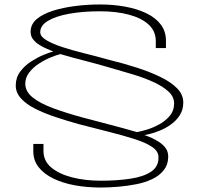

<svg xmlns="http://www.w3.org/2000/svg" viewBox="-20 -700 916 859"><path d="M430.5 139Q468 139 509 135.5Q550 132 589.8 124.2Q629.5 116.5 661.2 101.2Q693 86 712.2 62Q731.5 38 732.5 4.5Q733.5 -18.5 722.8 -34.8Q712 -51 695 -62.5Q678 -74 659.5 -82.5Q641 -91 626.5 -95.5Q632 -96.5 651 -101Q670 -105.5 695.2 -115.8Q720.5 -126 744.2 -142.8Q768 -159.5 784 -184Q800 -208.5 800 -241Q800 -277 772 -305.2Q744 -333.5 696.8 -356.2Q649.5 -379 590.8 -397.8Q532 -416.5 471 -431.5Q412 -448 356.5 -461.8Q301 -475.5 257.2 -490Q213.5 -504.5 187 -520.5Q160.5 -536.5 160 -555Q159.5 -585.5 194.2 -606.5Q229 -627.5 289.5 -638.5Q350 -649.5 427.5 -649.5Q500 -649.5 556.5 -634.5Q613 -619.5 645 -590Q677 -560.5 677 -516V-485H722.5V-517.5Q722.5 -559.5 699.5 -590Q676.5 -620.5 635.8 -640.2Q595 -660 541.5 -670Q488 -680 427.5 -680Q371 -680 316.2 -673Q261.5 -666 216.5 -651.8Q171.5 -637.5 144.5 -614.8Q117.5 -592 117 -559Q116.5 -538.5 128.2 -523.8Q140 -509 157.2 -498.5Q174.5 -488 191 -481.2Q207.5 -474.5 218.5 -469.5Q202.5 -466 175 -454.5Q147.5 -443 119 -424.8Q90.5 -406.5 70.5 -379.8Q50.5 -353 50.5 -317.5Q50.5 -285.5 73.8 -259.8Q97 -234 137 -213.8Q177 -193.5 228 -176.5Q279 -159.5 333 -144.5Q406.5 -125.5 470.8 -109.2Q535 -93 584 -77.2Q633 -61.5 660.8 -42.5Q688.5 -23.5 689 2Q690.5 44.5 656.8 67.5Q623 90.5 563.8 99.5Q504.5 108.5 431 108.5Q361 108.5 302.5 93.5Q244 78.5 209.2 49.2Q174.5 20 174.5 -25V-56H129V-23.5Q129 18 153 48.2Q177 78.5 219.2 99Q261.5 119.5 315.8 129.2Q370 139 430.5 139ZM592.5 -109Q531 -127 464.2 -144.2Q397.5 -161.5 343.5 -176Q274.5 -195 217.5 -216Q160.5 -237 127.2 -263.2Q94 -289.5 93 -324Q93 -353 110.8 -375.8Q128.5 -398.5 154.5 -415.5Q180.5 -432.5 207 -443.2Q233.5 -454 250 -458Q303.5 -442.5 355 -429.2Q406.5 -416 460.5 -400.5Q521 -383.5 575.2 -367Q629.5 -350.5 670.8 -331Q712 -311.5 735.5 -288.8Q759 -266 759 -237Q759 -205 739.8 -182Q720.5 -159 692.2 -143.5Q664 -128 636.2 -119.8Q608.5 -111.5 592.5 -109Z"/></svg>

Font: Anybody ExtraExpanded ExtraLight
Style: Regular
Weight: 250
Width: 8
Version: Version 1.113;gftools[0.9.25]